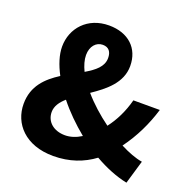

<svg xmlns="http://www.w3.org/2000/svg" viewBox="-121 -783 909 915"><g transform="rotate(20 333.5 -326.0)"><path d="M242 12C324 12 392 -13 447 -54C503 -22 560 1 614 12L649 -107C616 -112 577 -127 536 -148C586 -216 621 -289 645 -368H511C495 -307 469 -255 436 -212C388 -247 342 -288 305 -331C373 -377 441 -431 441 -516C441 -606 379 -664 281 -664C172 -664 104 -586 104 -493C104 -452 119 -405 144 -358C80 -317 25 -265 25 -174C25 -74 100 12 242 12ZM225 -494C225 -539 251 -567 284 -567C315 -567 329 -547 329 -516C329 -472 293 -444 246 -416C233 -443 225 -470 225 -494ZM261 -100C203 -100 164 -134 164 -183C164 -213 182 -238 208 -261C246 -213 293 -167 343 -126C316 -109 288 -100 261 -100Z"/></g></svg>

Font: Giro Sans Regular
Style: Bold
Weight: 700
Designer: Paul D. Hunt
Foundry: Adobe Systems Incorporated
Version: Version 1.000;PS 1.0;hotconv 1.0.88;makeotf.lib2.5.647800